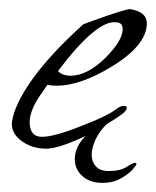

<svg xmlns="http://www.w3.org/2000/svg" viewBox="-20 -321 342 421"><path d="M82 5Q51 5 28.5 -11Q6 -27 6 -49Q6 -57 11 -74Q40 -157 163 -268L213 -286Q261 -302 265 -301Q302 -295 302 -270Q302 -222 225 -175Q156 -133 104 -133Q99 -133 94 -133.5Q89 -134 84 -135Q74 -121 66 -109Q58 -97 53 -86Q45 -67 45 -54Q45 -21 72 -21Q99 -21 159 -45Q217 -67 238 -84Q246 -89 252 -89Q258 -89 258 -84Q257 -78 248 -71Q233 -60 213.5 -48.5Q194 -37 170 -24Q109 5 82 5ZM135 -155Q171 -155 211 -194Q249 -232 249 -257Q249 -271 236 -272Q193 -279 107 -165Q117 -155 135 -155ZM205 80Q177 80 160.5 65Q144 50 144 28Q144 4 163 -18Q182 -40 210 -53L214 -49Q197 -32 189 -14Q181 4 181 19Q181 33 190 43.5Q199 54 218 54Q244 54 257.5 45Q271 36 277 36Q279 36 279 39Q279 42 269.5 52Q260 62 243.5 71Q227 80 205 80Z"/></svg>

Font: Whisper
Style: Regular
Weight: 400
Designer: Robert E. Leuschke
Foundry: Robert E. Leuschke
Version: Version 1.010; ttfautohint (v1.8.4.7-5d5b)